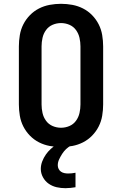

<svg xmlns="http://www.w3.org/2000/svg" viewBox="-20 -763 640 1007"><path d="M300 8Q270 8 240.5 2.5Q211 -3 184.5 -16.5Q158 -30 137 -51.5Q116 -73 102.5 -99.5Q89 -126 84 -156Q79 -186 79 -215V-520Q79 -549 84 -579Q89 -609 102.5 -635.5Q116 -662 137 -683.5Q158 -705 184.5 -718.5Q211 -732 240.5 -737.5Q270 -743 300 -743Q330 -743 359.5 -737.5Q389 -732 415.5 -718.5Q442 -705 463 -683.5Q484 -662 497.5 -635.5Q511 -609 516 -579Q521 -549 521 -520V-215Q521 -186 516 -156Q511 -126 497.5 -99.5Q484 -73 463 -51.5Q442 -30 415.5 -16.5Q389 -3 359.5 2.5Q330 8 300 8ZM300 -93Q323 -93 344 -102Q365 -111 378.5 -129.5Q392 -148 397 -170.5Q402 -193 402 -215V-520Q402 -542 397 -564.5Q392 -587 378.5 -605.5Q365 -624 344 -633Q323 -642 300 -642Q277 -642 256 -633Q235 -624 221.5 -605.5Q208 -587 203 -564.5Q198 -542 198 -520V-215Q198 -193 203 -170.5Q208 -148 221.5 -129.5Q235 -111 256 -102Q277 -93 300 -93ZM323 224Q300 224 277.5 219Q255 214 236 201Q217 188 205.5 167Q194 146 194 123Q194 103 201.5 83.5Q209 64 220.5 47.5Q232 31 247 17.5Q262 4 279 -7L281 -8H353V0Q338 8 326.5 19Q315 30 306 44Q297 58 290 73Q283 88 283 104Q283 114 287.5 123Q292 132 300 137.5Q308 143 318 145Q328 147 337 147Q347 147 356.5 146Q366 145 376 143V219Q363 221 350 222.5Q337 224 323 224Z"/></svg>

Font: Iosevka Etoile
Style: Bold
Weight: 700
Designer: Belleve Invis
Foundry: Belleve Invis
Version: Version 28.1.0; ttfautohint (v1.8.4)